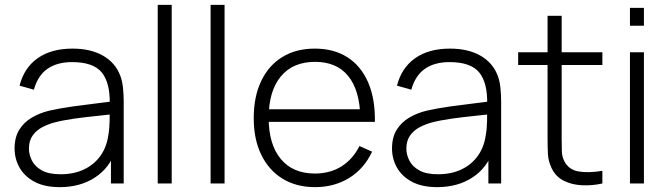

<svg xmlns="http://www.w3.org/2000/svg" viewBox="-20 -755 2750 790"><path d="M226 15Q163.5 15 122.2 -7Q81 -29 60.5 -65.2Q40 -101.5 40 -144Q40 -190 59.2 -221Q78.5 -252 110.8 -271Q143 -290 182 -299.5Q226.5 -309.5 278 -316.8Q329.5 -324 376.2 -329.5Q423 -335 452.5 -339L431.5 -326.5Q433.5 -414 398.8 -456.8Q364 -499.5 276.5 -499.5Q215 -499.5 175.2 -471.8Q135.5 -444 119.5 -386L60.5 -402.5Q79 -476 135 -515.5Q191 -555 278.5 -555Q353 -555 403.8 -526Q454.5 -497 474.5 -444.5Q483 -423 486 -394.2Q489 -365.5 489 -336.5V0H436.5V-142L456 -137Q431.5 -64 370.5 -24.5Q309.5 15 226 15ZM229 -38Q284 -38 325.5 -57.8Q367 -77.5 392.8 -113.2Q418.5 -149 425.5 -197.5Q430.5 -224.5 431 -256Q431.5 -287.5 431.5 -302.5L456.5 -286.5Q424 -282.5 378.8 -278Q333.5 -273.5 286.5 -267Q239.5 -260.5 201.5 -250.5Q178 -244 154.2 -231.8Q130.5 -219.5 114.8 -198Q99 -176.5 99 -143.5Q99 -119 111.2 -94.5Q123.5 -70 152 -54Q180.5 -38 229 -38Z M629 0V-735H686.5V0Z M846.5 0V-735H904V0Z M1276.5 15Q1199 15 1142.5 -19.8Q1086 -54.5 1055 -118.2Q1024 -182 1024 -269Q1024 -357.5 1054.8 -421.8Q1085.5 -486 1141.8 -520.5Q1198 -555 1275.5 -555Q1354 -555 1409.8 -519.2Q1465.5 -483.5 1494.8 -416Q1524 -348.5 1522.5 -253.5H1462.5V-273.5Q1460 -384.5 1412.5 -442.5Q1365 -500.5 1276.5 -500.5Q1185 -500.5 1135.2 -440.2Q1085.5 -380 1085.5 -270Q1085.5 -161 1135.2 -101Q1185 -41 1275.5 -41Q1338 -41 1384.8 -70.2Q1431.5 -99.5 1459 -154L1511 -131Q1478.5 -61 1417 -23Q1355.5 15 1276.5 15ZM1063.5 -253.5V-305.5H1490V-253.5Z M1779 15Q1716.5 15 1675.2 -7Q1634 -29 1613.5 -65.2Q1593 -101.5 1593 -144Q1593 -190 1612.2 -221Q1631.5 -252 1663.8 -271Q1696 -290 1735 -299.5Q1779.5 -309.5 1831 -316.8Q1882.5 -324 1929.2 -329.5Q1976 -335 2005.5 -339L1984.5 -326.5Q1986.5 -414 1951.8 -456.8Q1917 -499.5 1829.5 -499.5Q1768 -499.5 1728.2 -471.8Q1688.5 -444 1672.5 -386L1613.5 -402.5Q1632 -476 1688 -515.5Q1744 -555 1831.5 -555Q1906 -555 1956.8 -526Q2007.5 -497 2027.5 -444.5Q2036 -423 2039 -394.2Q2042 -365.5 2042 -336.5V0H1989.5V-142L2009 -137Q1984.5 -64 1923.5 -24.5Q1862.5 15 1779 15ZM1782 -38Q1837 -38 1878.5 -57.8Q1920 -77.5 1945.8 -113.2Q1971.5 -149 1978.5 -197.5Q1983.5 -224.5 1984 -256Q1984.5 -287.5 1984.5 -302.5L2009.5 -286.5Q1977 -282.5 1931.8 -278Q1886.5 -273.5 1839.5 -267Q1792.5 -260.5 1754.5 -250.5Q1731 -244 1707.2 -231.8Q1683.5 -219.5 1667.8 -198Q1652 -176.5 1652 -143.5Q1652 -119 1664.2 -94.5Q1676.5 -70 1705 -54Q1733.5 -38 1782 -38Z M2458.5 0Q2415.5 9.5 2373.5 7.2Q2331.5 5 2298.8 -11.8Q2266 -28.5 2249.5 -63.5Q2236 -92 2234.5 -121Q2233 -150 2233 -187.5V-690H2291V-188.5Q2291 -154.5 2291.8 -132.2Q2292.5 -110 2302 -91.5Q2320 -57 2359 -49.8Q2398 -42.5 2458.5 -52ZM2112 -487.5V-540H2458.5V-487.5Z M2572 -649V-722.5H2629.5V-649ZM2572 0V-540H2629.5V0Z"/></svg>

Font: Manrope ExtraLight Light
Style: Regular
Weight: 300
Version: Version 4.504